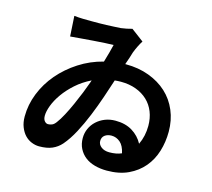

<svg xmlns="http://www.w3.org/2000/svg" viewBox="-112 -886 1179 1068"><g transform="rotate(15 478.0 -351.5)"><path d="M576 -54Q617 -54 646 -67Q637 -109 615 -128Q593 -147 565 -147Q542 -147 526.5 -135.5Q511 -124 511 -102Q511 -82 529 -68Q547 -54 576 -54ZM378 -415Q329 -391 291.5 -357.5Q254 -324 228.5 -288Q203 -252 190 -217.5Q177 -183 177 -158Q177 -138 186 -127.5Q195 -117 206 -117Q217 -117 228.5 -121.5Q240 -126 251 -141Q267 -162 284.5 -195Q302 -228 318.5 -265Q335 -302 349.5 -338Q364 -374 373 -400ZM539 -551Q612 -551 672.5 -528.5Q733 -506 776 -466.5Q819 -427 842.5 -371.5Q866 -316 866 -250Q866 -191 849.5 -137Q833 -83 798.5 -42Q764 -1 712 23.5Q660 48 588 48Q551 48 518.5 39Q486 30 463 12Q440 -6 426.5 -32.5Q413 -59 413 -93Q413 -122 424.5 -147.5Q436 -173 456.5 -192Q477 -211 504.5 -222Q532 -233 565 -233Q622 -233 662 -208.5Q702 -184 724 -143Q748 -193 748 -252Q748 -296 733.5 -332.5Q719 -369 691.5 -395Q664 -421 625 -435.5Q586 -450 538 -450Q529 -450 520 -449.5Q511 -449 502 -448Q487 -401 467.5 -344Q448 -287 425 -230.5Q402 -174 375 -123Q348 -72 317 -36Q295 -11 265 2Q235 15 190 15Q168 15 146 6Q124 -3 107.5 -20.5Q91 -38 80.5 -64.5Q70 -91 70 -125Q70 -193 96 -258.5Q122 -324 168.5 -378.5Q215 -433 278.5 -474Q342 -515 417 -534Q426 -564 433 -590Q440 -616 445 -637Q426 -637 394.5 -635Q363 -633 327.5 -630.5Q292 -628 258 -625Q224 -622 199 -620L192 -737Q218 -734 243 -733.5Q268 -733 294 -733Q312 -733 334 -733Q356 -733 378 -734Q400 -735 421.5 -736Q443 -737 459 -738Q475 -740 492 -743.5Q509 -747 523 -751L595 -697Q586 -683 576.5 -664Q567 -645 559 -624Q555 -610 549 -591.5Q543 -573 535 -551Z"/></g></svg>

Font: Kinto Sans
Style: Bold
Weight: 700
Designer: Authors: Ryoko NISHIZUKA  (kana & ideographs); Paul D. Hunt (Latin, Greek & Cyrillic); Wenlong ZHANG  (bopomofo); Sandol
Foundry: Adobe Systems Incorporated, ookami Inc.
Version: Version 0.001